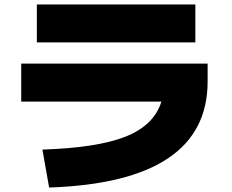

<svg xmlns="http://www.w3.org/2000/svg" viewBox="-20 -775 1040 860"><path d="M703 -320H75V-490H910V-410Q910 41 200 65L170 -105Q417 -113 543.5 -163.5Q670 -214 703 -320ZM145 -755H855V-585H145Z"/></svg>

Font: Enso Black
Style: Regular
Weight: 900
Designer: Coji Morishita
Foundry: UNDERFOREST DESIGN
Version: Version 1.000